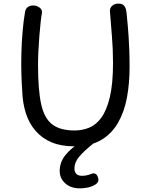

<svg xmlns="http://www.w3.org/2000/svg" viewBox="-20 -796 820 1055"><path d="M118 -733Q122 -750 134 -758Q146 -766 162 -766Q182 -766 198 -754Q214 -742 210 -721Q207 -708 203.5 -675.5Q200 -643 196.5 -601Q193 -559 191 -516Q189 -473 189 -438Q189 -303 206 -224.5Q223 -146 267 -112.5Q311 -79 390 -79Q431 -79 469 -94Q507 -109 536.5 -149Q566 -189 583.5 -262Q601 -335 601 -451Q601 -527 595 -597Q589 -667 584 -734Q583 -752 596 -764Q609 -776 628 -776Q649 -777 659 -767.5Q669 -758 672.5 -742.5Q676 -727 677 -708Q680 -679 682.5 -650.5Q685 -622 687 -590Q689 -558 690.5 -518.5Q692 -479 692 -427Q692 -338 677.5 -259.5Q663 -181 628 -120.5Q593 -60 534.5 -26Q476 8 387 8Q316 8 263.5 -14Q211 -36 175.5 -77Q140 -118 122 -174Q104 -230 102 -299Q99 -338 97.5 -391Q96 -444 97.5 -503Q99 -562 104 -621.5Q109 -681 118 -733ZM420 239Q368 239 338 211Q308 183 308 144Q308 95 339.5 56Q371 17 430 -20H496V-10Q441 34 415 65Q389 96 389 130Q389 148 399 159Q409 170 431 170Q446 170 460 166.5Q474 163 483 159Q494 154 504 159Q514 164 518 178Q523 191 519 201Q515 211 504 218Q485 230 461.5 234.5Q438 239 420 239Z"/></svg>

Font: Playpen Sans Hebrew
Style: Regular
Weight: 400
Designer: Tom Grace, Laura Meseguer, Veronika Burian, José Scaglione
Foundry: TypeTogether
Version: Version 2.000